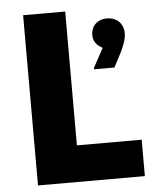

<svg xmlns="http://www.w3.org/2000/svg" viewBox="-52 -765 664 809"><g transform="rotate(-5 280.0 -360.0)"><path d="M76 -720V0H528V-154H254V-720ZM398 -554 354 -473V-467H440L470 -524C479 -543 496 -576 496 -607C496 -651 465 -676 426 -676C387 -676 359 -650 359 -611C359 -578 381 -563 398 -554Z"/></g></svg>

Font: Kufam Arabic Latin Roman Bold
Style: Regular
Weight: 700
Designer: Wael Morcos & Artur Schmal
Version: Version 1.200;PS 001.200;hotconv 1.0.88;makeotf.lib2.5.64775